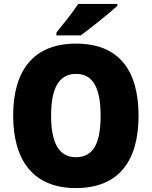

<svg xmlns="http://www.w3.org/2000/svg" viewBox="-20 -947 772 977"><path d="M577 -917V-927H378C349 -882 301 -824 267 -781V-767H391C444 -806 537 -880 577 -917ZM685 -358C685 -587 587 -725 367 -725C149 -725 47 -587 47 -359C47 -130 150 10 366 10C586 10 685 -130 685 -358ZM240 -358C240 -494 277 -571 367 -571C456 -571 492 -495 492 -358C492 -221 457 -147 366 -147C278 -147 240 -223 240 -358Z"/></svg>

Font: Noto Sans Khmer SemiCondensed Black
Style: Regular
Weight: 900
Width: 4
Designer: Danh Hong and the Monotype Design Team
Foundry: Monotype Imaging Inc.
Version: Version 2.004